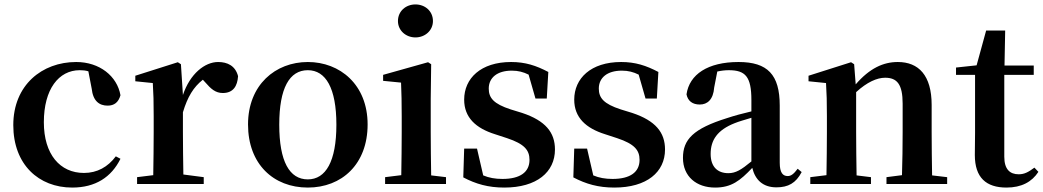

<svg xmlns="http://www.w3.org/2000/svg" viewBox="-20 -831 4710 867"><path d="M394 -431C400 -375 428 -354 466 -354C496 -354 515 -369 524 -401C509 -487 430 -551 324 -551C170 -551 40 -447 40 -266C40 -88 155 16 306 16C411 16 483 -31 524 -114L503 -125C467 -77 419 -50 359 -50C251 -50 178 -134 178 -279C178 -428 245 -514 340 -514C353 -514 366 -513 379 -509Z M797 -541 783 -550 591 -489V-464L670 -456C673 -408 674 -372 674 -307V-235C674 -180 673 -97 672 -40L599 -31V0H900V-31L808 -43C807 -100 806 -181 806 -235V-324C827 -394 854 -438 896 -471L907 -459C932 -430 953 -411 986 -411C1033 -411 1052 -442 1055 -487C1043 -534 1007 -551 965 -551C905 -551 838 -498 806 -402Z M1370 16C1523 16 1640 -89 1640 -269C1640 -449 1515 -551 1370 -551C1224 -551 1100 -448 1100 -269C1100 -90 1215 16 1370 16ZM1370 -21C1287 -21 1241 -102 1241 -268C1241 -433 1287 -514 1370 -514C1451 -514 1499 -433 1499 -268C1499 -102 1451 -21 1370 -21Z M1856 -662C1899 -662 1935 -693 1935 -736C1935 -781 1899 -811 1856 -811C1813 -811 1777 -781 1777 -736C1777 -693 1813 -662 1856 -662ZM1927 -39C1926 -96 1925 -180 1925 -235V-385L1927 -541L1913 -550L1710 -493V-466L1791 -458C1793 -408 1794 -370 1794 -306V-235C1794 -180 1793 -97 1792 -40L1719 -31V0H1994V-31Z M2286 -337C2209 -362 2187 -389 2187 -431C2187 -480 2225 -512 2291 -512C2320 -512 2343 -506 2367 -494L2398 -386H2449L2456 -506C2401 -535 2352 -551 2288 -551C2151 -551 2076 -477 2076 -381C2076 -300 2129 -252 2215 -225L2270 -207C2348 -181 2371 -153 2371 -109C2371 -54 2329 -23 2249 -23C2216 -23 2188 -28 2162 -39L2134 -160H2076L2072 -30C2129 0 2185 16 2257 16C2404 16 2486 -54 2486 -156C2486 -233 2443 -286 2338 -321Z M2783 -337C2706 -362 2684 -389 2684 -431C2684 -480 2722 -512 2788 -512C2817 -512 2840 -506 2864 -494L2895 -386H2946L2953 -506C2898 -535 2849 -551 2785 -551C2648 -551 2573 -477 2573 -381C2573 -300 2626 -252 2712 -225L2767 -207C2845 -181 2868 -153 2868 -109C2868 -54 2826 -23 2746 -23C2713 -23 2685 -28 2659 -39L2631 -160H2573L2569 -30C2626 0 2682 16 2754 16C2901 16 2983 -54 2983 -156C2983 -233 2940 -286 2835 -321Z M3373 -102C3327 -64 3302 -49 3269 -49C3221 -49 3189 -77 3189 -136C3189 -198 3219 -244 3298 -275C3315 -282 3343 -290 3373 -299ZM3582 -69C3564 -45 3552 -36 3537 -36C3515 -36 3501 -51 3501 -96V-354C3501 -494 3446 -551 3315 -551C3176 -551 3093 -495 3080 -405C3086 -375 3107 -359 3140 -359C3174 -359 3201 -381 3205 -436L3219 -508C3237 -512 3254 -514 3271 -514C3346 -514 3373 -485 3373 -379V-328C3334 -319 3294 -308 3264 -298C3110 -250 3064 -201 3064 -118C3064 -34 3125 16 3209 16C3283 16 3322 -15 3377 -73C3390 -19 3425 15 3486 15C3539 15 3574 -4 3600 -54Z M4189 -39C4188 -96 4187 -178 4187 -235V-357C4187 -491 4128 -551 4034 -551C3969 -551 3907 -523 3844 -450L3837 -541L3823 -550L3631 -489V-464L3710 -456C3713 -408 3714 -372 3714 -307V-235C3714 -180 3713 -97 3712 -40L3639 -31V0H3913V-31L3848 -39C3847 -96 3846 -180 3846 -235V-415C3895 -460 3940 -480 3977 -480C4031 -480 4056 -450 4056 -363V-235C4056 -178 4055 -96 4053 -40L3983 -31V0H4257V-31Z M4651 -74C4624 -54 4606 -44 4580 -44C4540 -44 4515 -67 4515 -123V-493H4648V-535H4516L4519 -693H4433L4390 -536L4297 -526V-493H4383V-231C4383 -191 4382 -163 4382 -131C4382 -29 4433 16 4525 16C4593 16 4640 -10 4669 -55Z"/></svg>

Font: Source Han Serif
Style: Bold
Weight: 700
Designer: Ryoko NISHIZUKA 西塚涼子 (kana & ideographs); Frank Grießhammer (Latin, Greek & Cyrillic); Wenlong ZHANG 张文龙 (bopomofo); San
Foundry: Adobe Systems Incorporated
Version: Version 1.001;PS 1.001;hotconv 16.6.54;makeotf.lib2.5.65590